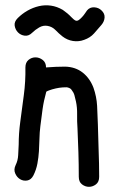

<svg xmlns="http://www.w3.org/2000/svg" viewBox="-20 -641 446 727"><path d="M50.8 -93.8Q50.8 -135.7 56.6 -178.7Q63.5 -230.5 70.3 -281.7Q77.1 -333 76.2 -385.7Q76.2 -404.3 87.9 -414.1Q99.6 -423.8 114.3 -423.8Q128.9 -423.8 141.6 -414.1Q154.3 -404.3 154.3 -385.7Q192.4 -388.7 226.6 -388.7Q265.6 -387.7 293 -366.2Q320.3 -344.7 334 -308.6Q345.7 -275.4 347.7 -240.2Q349.6 -205.1 350.6 -169.9Q351.6 -120.1 353.5 -70.8Q355.5 -21.5 355.5 28.3Q355.5 47.9 343.3 57.1Q331.1 66.4 316.9 66.4Q302.7 66.4 290.5 57.1Q278.3 47.9 278.3 28.3Q278.3 -18.6 276.9 -63.5Q275.4 -108.4 273.4 -155.3Q271.5 -180.7 272 -207.5Q272.5 -234.4 267.6 -256.8Q264.6 -270.5 261.7 -280.8Q258.8 -291 251 -300.8Q249 -304.7 242.7 -307.6Q236.3 -310.5 231.4 -310.5Q216.8 -310.5 204.1 -308.6Q191.4 -306.6 177.7 -302.7Q171.9 -300.8 166 -298.8Q160.2 -296.9 155.3 -293.9Q145.5 -258.8 141.1 -227.1Q136.7 -195.3 132.8 -163.1Q129.9 -139.6 129.4 -115.7Q128.9 -91.8 127.4 -68.4Q126 -44.9 121.6 -21.5Q117.2 2 106.4 23.4Q97.7 40 83 42.5Q68.4 44.9 56.2 37.6Q43.9 30.3 37.6 15.6Q31.2 1 39.1 -15.6Q47.9 -33.2 48.8 -53.7Q49.8 -74.2 50.8 -93.8ZM298.8 -490.2Q278.3 -482.4 256.3 -485.8Q234.4 -489.3 216.8 -502.9Q203.1 -513.7 190.4 -526.9Q177.7 -540 160.2 -543Q143.6 -545.9 128.4 -537.1Q113.3 -528.3 102.5 -517.6Q88.9 -503.9 73.7 -505.9Q58.6 -507.8 48.3 -518.1Q38.1 -528.3 35.6 -543.5Q33.2 -558.6 46.9 -572.3Q63.5 -588.9 84 -600.6Q104.5 -612.3 127.4 -617.7Q150.4 -623 173.3 -619.6Q196.3 -616.2 217.8 -603.5Q236.3 -590.8 250 -576.2Q254.9 -571.3 258.8 -567.9Q262.7 -564.5 267.6 -562.5Q273.4 -561.5 279.3 -565.9Q285.2 -570.3 291 -576.7Q296.9 -583 301.8 -590.3Q306.6 -597.7 309.6 -601.6Q320.3 -614.3 336.9 -613.3Q353.5 -612.3 364.3 -601.6Q377 -589.8 376 -574.7Q375 -559.6 364.3 -546.9Q350.6 -530.3 335.9 -514.2Q321.3 -498 298.8 -490.2Z"/></svg>

Font: Schoolbell
Style: Regular
Weight: 400
Designer: Font Diner, Inc
Foundry: Font Diner, Inc
Version: Version 1.000